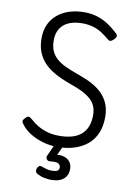

<svg xmlns="http://www.w3.org/2000/svg" viewBox="-129 -1095 1022 1445"><g transform="rotate(10 382.0 -372.0)"><path d="M368 19Q332 19 293 11.5Q254 4 216 -11.5Q178 -27 144 -51Q110 -75 86 -109Q78 -119 78.5 -128.5Q79 -138 93 -152Q108 -167 117.5 -168Q127 -169 146 -152Q171 -129 203.5 -109.5Q236 -90 276.5 -78Q317 -66 368 -66Q423 -66 465.5 -78Q508 -90 536.5 -115Q565 -140 579.5 -177Q594 -214 594 -263Q594 -306 579 -336.5Q564 -367 536.5 -389.5Q509 -412 472 -429.5Q435 -447 389 -463Q350 -477 310.5 -494.5Q271 -512 235 -535.5Q199 -559 171 -591.5Q143 -624 127 -667Q111 -710 111 -768Q111 -827 132 -872.5Q153 -918 191.5 -950Q230 -982 282 -998.5Q334 -1015 395 -1015Q451 -1015 497.5 -1000Q544 -985 583 -958.5Q622 -932 657 -899Q668 -888 666 -877.5Q664 -867 653 -856Q641 -843 629.5 -838Q618 -833 607 -842Q577 -868 546 -888Q515 -908 478 -919Q441 -930 395 -930Q350 -930 314.5 -919.5Q279 -909 254.5 -888.5Q230 -868 217 -837.5Q204 -807 204 -768Q204 -719 219.5 -685Q235 -651 263.5 -627Q292 -603 330 -585.5Q368 -568 412 -552Q459 -536 507.5 -514.5Q556 -493 596.5 -460.5Q637 -428 661.5 -380Q686 -332 686 -264Q686 -195 664 -142.5Q642 -90 600.5 -54.5Q559 -19 500 0Q441 19 368 19ZM365 271Q348 271 315.5 265.5Q283 260 256 243Q245 236 243.5 224.5Q242 213 247 202Q254 188 263 184Q272 180 285 186Q296 190 315.5 196Q335 202 357 202Q389 202 402 194.5Q415 187 415 167Q415 151 399 140Q383 129 339 135Q328 136 321.5 134Q315 132 310 125Q304 118 303.5 111Q303 104 306 97L356 -13H421L367 105L337 89Q382 72 417.5 78Q453 84 473.5 107.5Q494 131 494 167Q494 200 479 223Q464 246 436 258.5Q408 271 365 271Z"/></g></svg>

Font: Playwrite NG Modern
Style: Regular
Weight: 400
Designer: Veronika Burian, José Scaglione
Foundry: TypeTogether
Version: Version 1.002